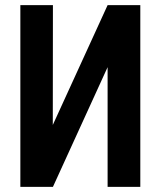

<svg xmlns="http://www.w3.org/2000/svg" viewBox="-20 -731 640 751"><path d="M400.9 -710.9 186.5 -242.2 187 -710.9H59.6V0H187L400.9 -468.3V0H528.8V-710.9Z"/></svg>

Font: Roboto Mono SemiBold
Style: Regular
Weight: 600
Monospace: yes
Designer: Google
Version: Version 3.000